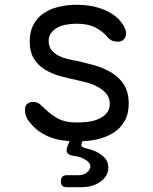

<svg xmlns="http://www.w3.org/2000/svg" viewBox="-20 -580 640 801"><path d="M259 201Q246 201 240 195Q234 189 234 176.5Q234 164 240 157.5Q246 151 259 151H306Q329 151 343 139Q357 127 357 114Q356 95 327 81Q310 73 286 70Q267 67 261 58Q255 49 261 32L270 9Q258 8 245 6Q218 3 193.5 -6Q169 -15 147 -29.5Q125 -44 106 -67Q96 -78 90 -92.5Q84 -107 84 -121Q84 -140 94.5 -147.5Q105 -155 119 -155Q129 -155 137.5 -151Q146 -147 156 -137Q186 -106 218 -87.5Q250 -69 300 -69Q320 -69 344 -71.5Q368 -74 388.5 -82.5Q409 -91 423.5 -106.5Q438 -122 438 -147Q438 -172 423.5 -189Q409 -206 388 -217.5Q367 -229 343 -235.5Q319 -242 300 -246Q266 -253 231.5 -262.5Q197 -272 168.5 -289Q140 -306 122 -334.5Q104 -363 104 -408Q104 -449 120 -478Q136 -507 162.5 -525Q189 -543 225 -551.5Q261 -560 300 -560Q366 -560 417.5 -538Q469 -516 495 -474Q501 -464 503.5 -455.5Q506 -447 506 -441Q506 -426 497 -416Q488 -406 471 -406Q462 -406 451.5 -409Q441 -412 432 -422Q407 -451 376.5 -466Q346 -481 300 -481Q276 -481 255 -477Q234 -473 218 -464Q202 -455 192.5 -441.5Q183 -428 183 -409Q183 -386 194.5 -371.5Q206 -357 223.5 -348Q241 -339 261.5 -334Q282 -329 300 -326Q337 -318 375.5 -307Q414 -296 446 -276.5Q478 -257 497.5 -226Q517 -195 517 -147Q517 -104 499 -73.5Q481 -43 451.5 -25Q422 -7 383 2Q354 8 324 9L321 17Q318 26 321 30.5Q324 35 333 37Q350 41 367 47Q395 57 413.5 75Q432 93 432 119Q432 153 400.5 177Q369 201 317 201Z"/></svg>

Font: Maple Mono Normal NL Light
Style: Regular
Weight: 300
Monospace: yes
Designer: subframe7536
Version: Version 7.000